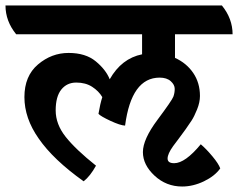

<svg xmlns="http://www.w3.org/2000/svg" viewBox="-69 -645 868 700"><path d="M569 -520V-434Q611 -415 635.5 -379Q660 -343 660 -295Q660 -272 649.5 -246Q639 -220 629.5 -205.5Q620 -191 608 -174Q596 -157 583 -140Q570 -123 562 -112Q542 -84 542 -67Q542 -50 566 -50Q606 -50 663 -119Q683 -102 705.5 -75Q728 -48 734 -31Q714 -3 674.5 16Q635 35 595 35Q537 35 494.5 -4.5Q452 -44 452 -90.5Q452 -137 505 -208Q558 -279 563 -292.5Q568 -306 568 -321Q568 -336 553.5 -349Q539 -362 513 -362Q410 -362 387 -187Q369 -188 333.5 -204.5Q298 -221 290 -230Q296 -266 304 -291Q291 -313 267 -328.5Q243 -344 209 -344Q175 -344 154.5 -318.5Q134 -293 134 -242.5Q134 -192 170.5 -146Q207 -100 281 -41Q260 -3 236 16Q125 -63 72 -140Q20 -214 20 -291Q20 -368 69.5 -410Q119 -452 181 -452Q243 -452 280 -421.5Q317 -391 331 -356Q374 -432 449 -447V-520H-10Q-49 -568 -49 -625H740Q779 -577 779 -520Z"/></svg>

Font: Karma
Style: Bold
Weight: 700
Designer: Joana Correia
Foundry: Indian Type Foundry
Version: Version 1.202;PS 1.0;hotconv 1.0.78;makeotf.lib2.5.61930; tt